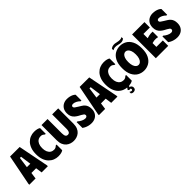

<svg xmlns="http://www.w3.org/2000/svg" viewBox="292 -2326 4002 4002"><g transform="rotate(-45 2293.5 -324.5)"><path d="M3 0V-27L135 -700L417 -699L549 -27V0H366L346 -143H207L187 0ZM226 -295H327L294 -534H259Z M550 -350Q550 -443 575 -511.5Q600 -580 642.5 -624Q685 -668 739 -689.5Q793 -711 851 -711Q907 -711 943.5 -700.5Q980 -690 996 -676V-509H975Q963 -522 940 -536Q917 -550 885 -550Q839 -550 804.5 -527Q770 -504 750.5 -459.5Q731 -415 731 -350Q731 -285 750.5 -240.5Q770 -196 804.5 -173Q839 -150 885 -150Q918 -150 940.5 -164Q963 -178 975 -191H996V-24Q980 -11 943.5 0Q907 11 851 11Q794 11 740 -10.5Q686 -32 643 -76Q600 -120 575 -188.5Q550 -257 550 -350Z M1554 -252V-700H1376V-278Q1376 -247 1370 -221.5Q1364 -196 1349.5 -181.5Q1335 -167 1307 -167Q1281 -167 1266 -181.5Q1251 -196 1245.5 -221.5Q1240 -247 1240 -278V-700H1062V-252Q1062 -180 1083.5 -129Q1105 -78 1141 -47.5Q1177 -17 1220.5 -3Q1264 11 1307 11Q1352 11 1395.5 -3Q1439 -17 1475 -47.5Q1511 -78 1532.5 -129Q1554 -180 1554 -252Z M2042 -198Q2042 -131 2014.5 -84Q1987 -37 1939 -12.5Q1891 12 1830 12Q1782 12 1740 0.5Q1698 -11 1667.5 -27Q1637 -43 1623 -54V-225H1645Q1677 -195 1722.5 -172.5Q1768 -150 1805 -150Q1823 -150 1835.5 -155.5Q1848 -161 1855 -171Q1862 -181 1862 -193Q1862 -216 1846.5 -229.5Q1831 -243 1797 -262L1739 -293Q1708 -311 1677.5 -336.5Q1647 -362 1627.5 -401Q1608 -440 1608 -498Q1608 -567 1636.5 -614.5Q1665 -662 1712.5 -686.5Q1760 -711 1818 -711Q1859 -711 1895 -703Q1931 -695 1961 -680.5Q1991 -666 2012 -644V-473H1990Q1957 -508 1915 -528.5Q1873 -549 1837 -549Q1816 -549 1802 -539Q1788 -529 1788 -510Q1788 -488 1810.5 -471Q1833 -454 1873 -430L1935 -392Q1969 -372 1993 -345Q2017 -318 2029.5 -282Q2042 -246 2042 -198Z M2054 0V-27L2186 -700L2468 -699L2600 -27V0H2417L2397 -143H2258L2238 0ZM2277 -295H2378L2345 -534H2310Z M2601 -350Q2601 -443 2626 -511.5Q2651 -580 2693.5 -624Q2736 -668 2790 -689.5Q2844 -711 2902 -711Q2958 -711 2994.5 -700.5Q3031 -690 3047 -676V-509H3026Q3014 -522 2991 -536Q2968 -550 2936 -550Q2890 -550 2855.5 -527Q2821 -504 2801.5 -459.5Q2782 -415 2782 -350Q2782 -285 2801.5 -240.5Q2821 -196 2855.5 -173Q2890 -150 2936 -150Q2969 -150 2991.5 -164Q3014 -178 3026 -191H3047V-24Q3031 -11 2995 0Q2970 7 2936 10L2913 39H2919Q2943 39 2959.5 59Q2976 79 2976 104Q2976 138 2955.5 155Q2935 172 2906 172Q2882 172 2868.5 165Q2855 158 2846 151V109H2854Q2861 116 2873 121Q2885 126 2895 126Q2908 126 2914.5 117.5Q2921 109 2921 99Q2921 90 2914 81Q2907 72 2896 72Q2888 72 2884.5 74.5Q2881 77 2877 80L2848 55L2878 10Q2834 6 2791 -11Q2737 -32 2694 -76Q2651 -120 2626 -188.5Q2601 -257 2601 -350Z M3088 -350Q3088 -477 3129 -557Q3170 -637 3236.5 -674.5Q3303 -712 3381 -712Q3459 -712 3525.5 -674.5Q3592 -637 3633 -557Q3674 -477 3674 -350Q3674 -223 3633 -143Q3592 -63 3525.5 -25.5Q3459 12 3381 12Q3303 12 3236.5 -25.5Q3170 -63 3129 -143Q3088 -223 3088 -350ZM3269 -350Q3269 -286 3284 -242.5Q3299 -199 3324.5 -176.5Q3350 -154 3381 -154Q3412 -154 3438 -176.5Q3464 -199 3479 -242.5Q3494 -286 3494 -350Q3494 -416 3478.5 -459Q3463 -502 3437.5 -524Q3412 -546 3381 -546Q3350 -546 3324.5 -524Q3299 -502 3284 -458.5Q3269 -415 3269 -350ZM3381 -753Q3326 -768 3289 -763.5Q3252 -759 3233 -745H3224V-787Q3235 -797 3255 -807Q3275 -817 3307 -820.5Q3339 -824 3384 -812Q3439 -799 3474.5 -800Q3510 -801 3529 -815H3538V-774Q3527 -764 3507.5 -754Q3488 -744 3457.5 -742Q3427 -740 3381 -753Z M4097 -700V-541H3907V-415Q3936 -425 3965.5 -431.5Q3995 -438 4023.5 -440Q4052 -442 4077 -439V-284L4066 -278Q4047 -285 4021.5 -286.5Q3996 -288 3967 -284.5Q3938 -281 3907 -271V-159H4097V0H3732V-700Z M4570 -198Q4570 -131 4542.5 -84Q4515 -37 4467 -12.5Q4419 12 4358 12Q4310 12 4268 0.5Q4226 -11 4195.5 -27Q4165 -43 4151 -54V-225H4173Q4205 -195 4250.5 -172.5Q4296 -150 4333 -150Q4351 -150 4363.5 -155.5Q4376 -161 4383 -171Q4390 -181 4390 -193Q4390 -216 4374.5 -229.5Q4359 -243 4325 -262L4267 -293Q4236 -311 4205.5 -336.5Q4175 -362 4155.5 -401Q4136 -440 4136 -498Q4136 -567 4164.5 -614.5Q4193 -662 4240.5 -686.5Q4288 -711 4346 -711Q4387 -711 4423 -703Q4459 -695 4489 -680.5Q4519 -666 4540 -644V-473H4518Q4485 -508 4443 -528.5Q4401 -549 4365 -549Q4344 -549 4330 -539Q4316 -529 4316 -510Q4316 -488 4338.5 -471Q4361 -454 4401 -430L4463 -392Q4497 -372 4521 -345Q4545 -318 4557.5 -282Q4570 -246 4570 -198Z"/></g></svg>

Font: Phudu Light ExtraBold
Style: Regular
Weight: 800
Version: Version 1.005;gftools[0.9.23]